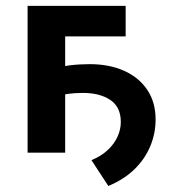

<svg xmlns="http://www.w3.org/2000/svg" viewBox="-20 -520 594 654"><path d="M349 113.5 291.5 25.5Q324.5 12 346.8 -8.8Q369 -29.5 380.2 -54.2Q391.5 -79 391.5 -104.5Q391.5 -155.5 355.8 -179.5Q320 -203.5 262.5 -203.5Q235 -203.5 209 -200Q205.5 -199.5 202 -198.5V0H74V-500H408V-396H202V-295Q210 -296.5 217.5 -297.5Q250.5 -301.5 285.5 -301.5Q352 -301.5 402.5 -279Q453 -256.5 481.5 -214.2Q510 -172 510 -113Q510 -65.5 491.8 -21.8Q473.5 22 437.8 56.8Q402 91.5 349 113.5Z"/></svg>

Font: Geologica EX Med
Style: Regular
Weight: 500
Designer: Sindre Bremnes, Frode Helland
Foundry: Monokrom Skriftforlag AS
Version: Version 1.010;gftools[0.9.28]